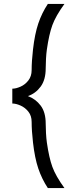

<svg xmlns="http://www.w3.org/2000/svg" viewBox="-20 -818 370 983"><path d="M149 -88Q142 -149 142 -194Q142 -225 125.5 -246Q109 -267 85.5 -277.5Q62 -288 43 -288V-364Q62 -364 85.5 -374.5Q109 -385 125.5 -406.5Q142 -428 142 -459Q142 -504 149 -565Q158 -644 176 -697.5Q194 -751 225 -798H310Q265 -736 248 -689Q231 -642 220 -565Q217 -544 215.5 -516.5Q214 -489 214 -468Q214 -410 188.5 -375Q163 -340 123 -326Q163 -311 188.5 -277Q214 -243 214 -185Q214 -164 215.5 -136.5Q217 -109 220 -88Q231 -11 248 36Q265 83 310 145H225Q194 98 176 44.5Q158 -9 149 -88Z"/></svg>

Font: Kreadon
Style: Regular
Weight: 400
Designer: kohakuno
Foundry: StudioGnu
Version: Version 1.000;Glyphs 3.1.2 (3151)